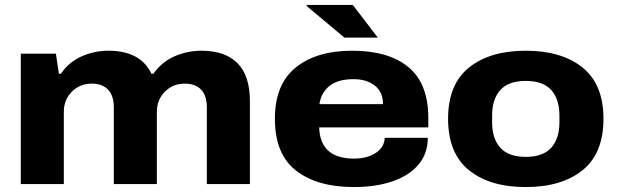

<svg xmlns="http://www.w3.org/2000/svg" viewBox="-20 -744 2499 776"><path d="M64 0V-527H206L218 -446H226Q259 -494 310.5 -516.5Q362 -539 418 -539Q548 -539 592 -446H600Q634 -494 685.5 -516.5Q737 -539 794 -539Q890 -539 940 -488.5Q990 -438 990 -335V0H816V-309Q816 -358 792.5 -382Q769 -406 727 -406Q679 -406 646.5 -373.5Q614 -341 614 -292V0H440V-309Q440 -358 416.5 -382Q393 -406 351 -406Q303 -406 270.5 -373.5Q238 -341 238 -292V0Z M1507 -592H1372L1219 -720L1220 -724H1406ZM1410 12Q1262 12 1176.5 -54.5Q1091 -121 1091 -264Q1091 -403 1175 -471Q1259 -539 1403 -539Q1551 -539 1631 -472.5Q1711 -406 1711 -268V-229H1270Q1274 -103 1411 -103Q1463 -103 1498 -125.5Q1533 -148 1535 -187H1709Q1709 -124 1672 -79.5Q1635 -35 1567.5 -11.5Q1500 12 1410 12ZM1271 -323H1528Q1528 -372 1495 -398Q1462 -424 1409 -424Q1346 -424 1312 -397Q1278 -370 1271 -323Z M2105 12Q1960 12 1875.5 -56Q1791 -124 1791 -264Q1791 -403 1875.5 -471Q1960 -539 2105 -539Q2250 -539 2334.5 -471Q2419 -403 2419 -264Q2419 -124 2334.5 -56Q2250 12 2105 12ZM2105 -110Q2175 -110 2208 -147Q2241 -184 2241 -249V-278Q2241 -343 2208 -380Q2175 -417 2105 -417Q2035 -417 2002 -380Q1969 -343 1969 -278V-249Q1969 -184 2002 -147Q2035 -110 2105 -110Z"/></svg>

Font: Archivo SemiExpanded ExtraBold
Style: Regular
Weight: 800
Width: 6
Designer: Hector Gatti
Foundry: Omnibus-Type
Version: Version 2.001; ttfautohint (v1.8.3)